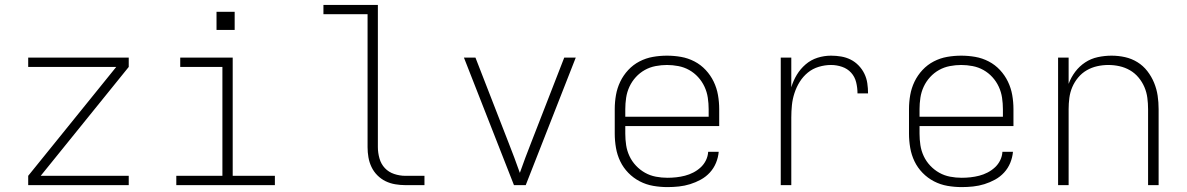

<svg xmlns="http://www.w3.org/2000/svg" viewBox="-20 -755 4840 783"><path d="M95 0V-38L454 -482H95V-520H505V-482L146 -38H505V0Z M699 0V-38H887V-482H715V-520H929V-38H1101V0ZM863 -633V-707H937V-633Z M1633 0Q1613 0 1592 -3.5Q1571 -7 1552.5 -16Q1534 -25 1519 -40Q1504 -55 1495 -74Q1486 -93 1482.5 -113.5Q1479 -134 1479 -155V-697H1299V-735H1521V-155Q1521 -132 1527.5 -109Q1534 -86 1549.5 -69.5Q1565 -53 1587.5 -45.5Q1610 -38 1633 -38H1711V0Z M2076 0 1872 -520H1919L2054 -173Q2066 -143 2077.5 -112Q2089 -81 2100 -50Q2111 -81 2122.5 -112Q2134 -143 2146 -173L2281 -520H2328L2124 0Z M2702 8Q2673 8 2644 3Q2615 -2 2589 -15.5Q2563 -29 2542.5 -50Q2522 -71 2509.5 -97Q2497 -123 2492 -152Q2487 -181 2487 -210V-310Q2487 -339 2492 -367.5Q2497 -396 2509.5 -422Q2522 -448 2542 -469.5Q2562 -491 2588 -504.5Q2614 -518 2642.5 -523Q2671 -528 2700 -528Q2729 -528 2757.5 -523Q2786 -518 2812 -504.5Q2838 -491 2858 -469.5Q2878 -448 2890.5 -422Q2903 -396 2908 -367.5Q2913 -339 2913 -310V-241H2530V-210Q2530 -186 2533.5 -163Q2537 -140 2547 -118.5Q2557 -97 2573.5 -79.5Q2590 -62 2610.5 -50.5Q2631 -39 2654.5 -34.5Q2678 -30 2702 -30Q2720 -30 2738 -32Q2756 -34 2773.5 -38.5Q2791 -43 2807.5 -51.5Q2824 -60 2837.5 -72.5Q2851 -85 2859 -101.5Q2867 -118 2868 -136H2911Q2909 -113 2900 -91Q2891 -69 2875 -51.5Q2859 -34 2838 -22.5Q2817 -11 2794.5 -4Q2772 3 2748.5 5.5Q2725 8 2702 8ZM2530 -279H2870V-310Q2870 -333 2866.5 -356.5Q2863 -380 2853 -401.5Q2843 -423 2827 -440.5Q2811 -458 2790.5 -469.5Q2770 -481 2746.5 -485.5Q2723 -490 2700 -490Q2677 -490 2653.5 -485.5Q2630 -481 2609.5 -469.5Q2589 -458 2573 -440.5Q2557 -423 2547 -401.5Q2537 -380 2533.5 -356.5Q2530 -333 2530 -310Z M3164 0V-520H3207V-399Q3215 -426 3229.5 -450Q3244 -474 3265.5 -492.5Q3287 -511 3314 -519.5Q3341 -528 3369 -528Q3390 -528 3410.5 -524.5Q3431 -521 3449 -512Q3467 -503 3481.5 -488Q3496 -473 3505 -454.5Q3514 -436 3517 -415.5Q3520 -395 3520 -374H3477Q3477 -397 3471.5 -419.5Q3466 -442 3451 -458.5Q3436 -475 3414 -482.5Q3392 -490 3369 -490Q3344 -490 3319 -482.5Q3294 -475 3274.5 -459Q3255 -443 3241.5 -421.5Q3228 -400 3220 -375.5Q3212 -351 3209.5 -326Q3207 -301 3207 -276V0Z M3902 8Q3873 8 3844 3Q3815 -2 3789 -15.5Q3763 -29 3742.5 -50Q3722 -71 3709.5 -97Q3697 -123 3692 -152Q3687 -181 3687 -210V-310Q3687 -339 3692 -367.5Q3697 -396 3709.5 -422Q3722 -448 3742 -469.5Q3762 -491 3788 -504.5Q3814 -518 3842.5 -523Q3871 -528 3900 -528Q3929 -528 3957.5 -523Q3986 -518 4012 -504.5Q4038 -491 4058 -469.5Q4078 -448 4090.5 -422Q4103 -396 4108 -367.5Q4113 -339 4113 -310V-241H3730V-210Q3730 -186 3733.5 -163Q3737 -140 3747 -118.5Q3757 -97 3773.5 -79.5Q3790 -62 3810.5 -50.5Q3831 -39 3854.5 -34.5Q3878 -30 3902 -30Q3920 -30 3938 -32Q3956 -34 3973.5 -38.5Q3991 -43 4007.5 -51.5Q4024 -60 4037.5 -72.5Q4051 -85 4059 -101.5Q4067 -118 4068 -136H4111Q4109 -113 4100 -91Q4091 -69 4075 -51.5Q4059 -34 4038 -22.5Q4017 -11 3994.5 -4Q3972 3 3948.5 5.5Q3925 8 3902 8ZM3730 -279H4070V-310Q4070 -333 4066.5 -356.5Q4063 -380 4053 -401.5Q4043 -423 4027 -440.5Q4011 -458 3990.5 -469.5Q3970 -481 3946.5 -485.5Q3923 -490 3900 -490Q3877 -490 3853.5 -485.5Q3830 -481 3809.5 -469.5Q3789 -458 3773 -440.5Q3757 -423 3747 -401.5Q3737 -380 3733.5 -356.5Q3730 -333 3730 -310Z M4295 0V-520H4338V-413Q4348 -440 4365 -462.5Q4382 -485 4405.5 -500.5Q4429 -516 4457 -522Q4485 -528 4513 -528Q4541 -528 4568 -522Q4595 -516 4618.5 -501.5Q4642 -487 4659 -465Q4676 -443 4686.5 -417.5Q4697 -392 4701 -365Q4705 -338 4705 -310V0H4662V-310Q4662 -333 4659 -356Q4656 -379 4647 -400Q4638 -421 4623 -439Q4608 -457 4588 -468.5Q4568 -480 4545.5 -485Q4523 -490 4500 -490Q4477 -490 4454.5 -485Q4432 -480 4412 -468.5Q4392 -457 4377 -439Q4362 -421 4353 -400Q4344 -379 4341 -356Q4338 -333 4338 -310V0Z"/></svg>

Font: Iosevka SS04 XLt Ex
Style: Regular
Weight: 200
Width: 7
Monospace: yes
Designer: Belleve Invis
Foundry: Belleve Invis
Version: Version 19.0.0; ttfautohint (v1.8.4)